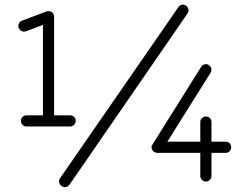

<svg xmlns="http://www.w3.org/2000/svg" viewBox="-20 -756 1004 809"><path d="M92 -223Q82 -223 75 -230Q68 -237 68 -247Q68 -257 75 -263.5Q82 -270 92 -270H161V-651L89 -624Q68 -619 59 -638L58 -639Q56 -650 60.5 -658.5Q65 -667 73 -669L176 -708Q187 -711 199 -705Q208 -696 208 -685V-270H275Q285 -270 292 -263.5Q299 -257 299 -247Q299 -237 292 -230Q285 -223 275 -223ZM240 28Q232 23 229.5 13Q227 3 233 -5L731 -725Q737 -734 746.5 -736Q756 -738 764 -732Q772 -726 774 -716.5Q776 -707 770 -699L273 22Q267 30 257.5 32Q248 34 240 28ZM848 9Q838 9 831 2Q824 -5 824 -14V-112H642Q630 -112 622 -124Q614 -137 623 -148L828 -475Q833 -483 843 -485Q853 -487 860 -482Q871 -474 871 -462Q871 -458 870 -455Q869 -452 867 -449L685 -159H824V-242Q824 -252 831 -258.5Q838 -265 848 -265Q858 -265 864.5 -258.5Q871 -252 871 -242V-159H931Q941 -159 947.5 -152.5Q954 -146 954 -136Q954 -126 947.5 -119Q941 -112 931 -112H871V-14Q871 -5 864 2Q857 9 848 9Z"/></svg>

Font: Kurewa Gothic CJK TC Regular
Style: Regular
Weight: 400
Designer: Max Yao
Foundry: Max-Everyday
Version: Version 1.071; ttfautohint (v1.8.3)